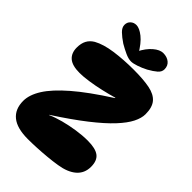

<svg xmlns="http://www.w3.org/2000/svg" viewBox="-274 -1041 1152 1152"><g transform="rotate(45 302.0 -465.5)"><path d="M14 -136Q14 -187 51 -246Q88 -305 171 -377Q254 -449 392 -537V-540Q351 -528 303 -517Q255 -506 210 -499.5Q165 -493 135 -493Q72 -493 43.5 -518Q15 -543 15 -589Q15 -625 28 -649.5Q41 -674 68 -690Q115 -716 190 -726.5Q265 -737 351 -737Q434 -737 486.5 -726.5Q539 -716 564.5 -686Q590 -656 590 -598Q590 -565 570 -525Q550 -485 504 -435.5Q458 -386 379.5 -324.5Q301 -263 184 -187V-185Q219 -201 266 -213.5Q313 -226 363 -233.5Q413 -241 457 -241Q523 -241 552.5 -218.5Q582 -196 582 -144Q582 -89 543.5 -55.5Q505 -22 434 -11Q397 -5 354 -1Q311 3 270 5Q229 7 196 7Q104 7 59 -29.5Q14 -66 14 -136ZM304 -760Q282 -760 253.5 -773Q225 -786 196 -803Q163 -825 142 -845.5Q121 -866 121 -888Q121 -910 136 -924Q151 -938 173 -938Q199 -938 234.5 -910Q270 -882 306 -820L288 -829Q312 -877 344.5 -905Q377 -933 406 -933Q438 -933 459 -916Q480 -899 480 -869Q480 -847 460.5 -830Q441 -813 407 -794Q378 -779 349.5 -769.5Q321 -760 304 -760Z"/></g></svg>

Font: DynaPuff SemiBold
Style: Regular
Weight: 600
Designer: Toshi Omagari, Jennifer Daniel
Foundry: Google Fonts
Version: Version 2.000